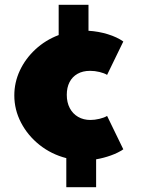

<svg xmlns="http://www.w3.org/2000/svg" viewBox="-20 -656 594 805"><path d="M258 129V7Q195.5 -9 146 -48.2Q96.5 -87.5 68.2 -141.8Q40 -196 40 -256Q40 -310.5 63.2 -360.2Q86.5 -410 128.5 -449Q170.5 -488 226 -509V-636H351V-527Q393 -524.5 432 -512.5Q471 -500.5 497 -482L429 -342Q417 -349.5 397.2 -354.2Q377.5 -359 358 -359Q327 -359 305 -346.5Q283 -334 271.5 -311.5Q260 -289 260 -258.5Q260 -226.5 272.5 -202.8Q285 -179 307.5 -166Q330 -153 359 -153Q377 -153 397 -157.8Q417 -162.5 429 -170L497 -30Q476 -15.5 445.5 -4.5Q415 6.5 383 12V129Z"/></svg>

Font: Spartan Thin Black
Style: Regular
Weight: 900
Version: Version 1.004